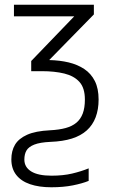

<svg xmlns="http://www.w3.org/2000/svg" viewBox="-20 -552 496 812"><path d="M197 240Q145 240 107 227Q69 214 48.5 187.5Q28 161 28 122Q28 86 43.5 60Q59 34 94.5 18Q130 2 191 -1Q230 -3 257.5 -10.5Q285 -18 303 -33Q321 -48 330 -72Q339 -96 339 -131Q339 -180 316 -205.5Q293 -231 252 -241Q211 -251 157 -251H112V-294L294 -483H39V-532H377V-491L188 -298Q233 -297 270.5 -288Q308 -279 336.5 -260Q365 -241 381 -209.5Q397 -178 397 -131Q397 -89 384.5 -56Q372 -23 347 -0.5Q322 22 284 34Q246 46 193 48Q149 50 125 59.5Q101 69 92 84.5Q83 100 83 123Q83 155 112 173Q141 191 198 191Q247 191 285 182Q323 173 355 160V213Q328 224 288 232Q248 240 197 240Z"/></svg>

Font: Noto Sans Display Light
Style: Regular
Weight: 300
Designer: Monotype Design Team
Foundry: Monotype Imaging Inc.
Version: Version 2.003